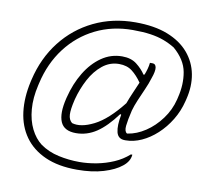

<svg xmlns="http://www.w3.org/2000/svg" viewBox="-94 -836 1238 1125"><g transform="rotate(10 525.0 -274.0)"><path d="M391 -29Q320 -29 299 -78Q278 -127 300 -218L302 -226Q323 -310 363 -376Q403 -442 458.5 -480.5Q514 -519 581 -519Q634 -519 667.5 -493Q701 -467 722 -435L728 -437Q735 -455 740 -473Q745 -491 747 -510H763Q781 -510 784.5 -488.5Q788 -467 772 -423Q762 -390 745.5 -353Q729 -316 714 -280.5Q699 -245 691 -216Q677 -157 673.5 -123Q670 -89 686 -79H690Q743 -87 794.5 -121Q846 -155 885.5 -208.5Q925 -262 941 -326L944 -339Q964 -419 951 -491Q938 -563 868 -623Q835 -643 800 -656Q765 -669 721 -675.5Q677 -682 615 -682Q494 -682 394 -632.5Q294 -583 225 -492.5Q156 -402 128 -279L125 -266Q107 -189 112.5 -122.5Q118 -56 143 -6Q168 44 206 73Q254 107 315.5 120.5Q377 134 440 134Q490 134 542.5 124Q595 114 643.5 93Q692 72 730 38H739Q737 60 726 77.5Q715 95 697 109Q659 140 591.5 160.5Q524 181 434 181Q322 181 244 146Q166 111 121.5 48.5Q77 -14 66.5 -98Q56 -182 78 -280L81 -293Q112 -425 188.5 -523Q265 -621 376.5 -675Q488 -729 623 -729Q736 -729 815 -698Q894 -667 940.5 -612.5Q987 -558 1000.5 -487.5Q1014 -417 994 -337L991 -325Q976 -264 944 -211.5Q912 -159 869.5 -120Q827 -81 779.5 -59.5Q732 -38 685 -38H681Q640 -38 630.5 -76.5Q621 -115 634 -181L628 -184Q569 -104 512.5 -66.5Q456 -29 391 -29ZM359 -83Q412 -67 489.5 -106Q567 -145 652 -253Q664 -286 679 -320Q694 -354 707 -385Q680 -424 649 -448Q618 -472 571 -472Q516 -472 472 -436.5Q428 -401 398 -344.5Q368 -288 351 -224L349 -215Q336 -161 337.5 -130Q339 -99 359 -83Z"/></g></svg>

Font: Recursive Sn Csl St Lt
Style: Italic
Weight: 300
Italic angle: -15°
Version: Version 1.079;hotconv 1.0.112;makeotfexe 2.5.65598; ttfautoh